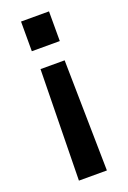

<svg xmlns="http://www.w3.org/2000/svg" viewBox="-145 -588 563 845"><g transform="rotate(-20 136.5 -165.5)"><path d="M71 -538H202V-399H71ZM80 -312H193L202 207H71Z"/></g></svg>

Font: Plus Jakarta Text
Style: Bold
Weight: 700
Designer: Gumpita Rahayu
Foundry: Tokotype Studio
Version: Version 1.000